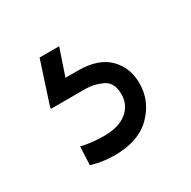

<svg xmlns="http://www.w3.org/2000/svg" viewBox="-73 -71 389 391"><g transform="rotate(-30 121.0 124.5)"><path d="M62 0H108L87 62H116Q164 62 188 86Q212 110 212 147Q212 188 182 218.5Q152 249 95 249Q67 249 41 241L43 198Q67 204 96 204Q131 204 150 188.5Q169 173 169 148Q169 120 150 111Q131 102 111 102H30V98Z"/></g></svg>

Font: Lopes Sans Light
Style: Regular
Weight: 300
Designer: Gabriel Lam, Diego Maldonado
Foundry: TypeRant, Foresti Design
Version: Version 4.000